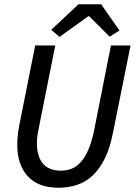

<svg xmlns="http://www.w3.org/2000/svg" viewBox="-20 -868 640 900"><path d="M254 12Q159 12 110 -42Q61 -96 61 -188Q61 -213 63.5 -235.5Q66 -258 71 -284L145 -655H239L164 -279Q159 -256 156 -236.5Q153 -217 153 -198Q153 -135 181 -101.5Q209 -68 266 -68Q293 -68 316.5 -77.5Q340 -87 359.5 -109Q379 -131 394.5 -167Q410 -203 421 -256L500 -655H592L510 -248Q496 -175 471.5 -125.5Q447 -76 414.5 -45.5Q382 -15 341.5 -1.5Q301 12 254 12ZM259 -695 220 -728 348 -848H454L540 -725L494 -696L398 -792H394Z"/></svg>

Font: Source Code Pro Medium
Style: Italic
Weight: 500
Italic angle: -11°
Monospace: yes
Designer: Paul D. Hunt, Teo Tuominen
Foundry: Adobe Systems Incorporated
Version: Version 1.050;PS 1.000;hotconv 16.6.51;makeotf.lib2.5.65220